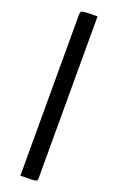

<svg xmlns="http://www.w3.org/2000/svg" viewBox="-190 -861 679 1107"><g transform="rotate(20 149.5 -307.5)"><path d="M98 200V-788Q98 -801 102.5 -806.5Q107 -812 128.5 -813.5Q150 -815 202 -815V176Q202 188 197.5 193Q193 198 171 199Q149 200 98 200Z"/></g></svg>

Font: Yanone Kaffeesatz SemiBold
Style: Regular
Weight: 600
Designer: Yanone (Cyrillic: Daniel Pouzeot, Huerta Tipografica, and Cyreal)
Foundry: Yanone
Version: Version 2.003